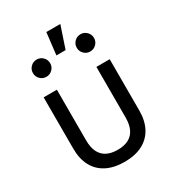

<svg xmlns="http://www.w3.org/2000/svg" viewBox="-204 -969 990 1093"><g transform="rotate(-30 291.0 -422.5)"><path d="M290.5 9.8Q221.7 9.8 173.1 -15.1Q124.5 -40 99.1 -87.4Q73.7 -134.8 73.7 -202.1V-539.1H160.6V-206.5Q160.6 -161.1 175 -130.6Q189.5 -100.1 218.5 -84.7Q247.6 -69.3 290.5 -69.3Q333.5 -69.3 362.5 -84.7Q391.6 -100.1 406 -130.6Q420.4 -161.1 420.4 -206.5V-539.1H507.8V-202.1Q507.8 -134.8 482.2 -87.4Q456.5 -40 408.2 -15.1Q359.9 9.8 290.5 9.8ZM434.6 -632.3Q411.1 -632.3 394.5 -648.9Q377.9 -665.5 377.9 -689Q377.9 -712.4 394.5 -729Q411.1 -745.6 434.6 -745.6Q458 -745.6 474.6 -729Q491.2 -712.4 491.2 -689Q491.2 -665.5 474.6 -648.9Q458 -632.3 434.6 -632.3ZM146.5 -632.3Q123 -632.3 106.4 -648.9Q89.8 -665.5 89.8 -689Q89.8 -712.4 106.4 -729Q123 -745.6 146.5 -745.6Q169.9 -745.6 186.5 -729Q203.1 -712.4 203.1 -689Q203.1 -665.5 186.5 -648.9Q169.9 -632.3 146.5 -632.3ZM255.9 -709.5 272.9 -853.5H364.7L316.4 -709.5Z"/></g></svg>

Font: Inter 18pt
Style: Regular
Weight: 400
Designer: Rasmus Andersson
Foundry: rsms
Version: Version 4.001;git-66647c0bb